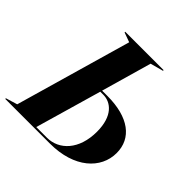

<svg xmlns="http://www.w3.org/2000/svg" viewBox="-237 -873 1033 1033"><g transform="rotate(45 279.5 -356.0)"><path d="M-55 0H285C470 0 575 -99 575 -218C575 -330 485 -400 322 -400H282L364 -687L438 -707V-712H146V-707L201 -687L11 -25L-55 -5ZM170 -11 279 -389H302C359 -389 419 -344 419 -224C419 -88 343 -11 251 -11Z"/></g></svg>

Font: Nyght Serif Bold Italic
Style: Regular
Weight: 700
Italic angle: -16°
Designer: Maksym Kobuzan
Version: Version 0.410;Glyphs 3.1.2 (3151)